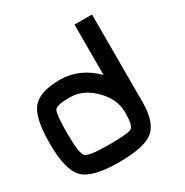

<svg xmlns="http://www.w3.org/2000/svg" viewBox="-196 -1031 1142 1187"><g transform="rotate(-30 375.0 -437.5)"><path d="M250 -500Q156.2 -500 140.6 -476.6Q125 -453.1 125 -312.5Q125 -171.9 148.4 -148.4Q171.9 -125 312.5 -125Q453.1 -125 476.6 -140.6Q500 -156.2 500 -250Q500 -343.8 421.9 -421.9Q343.8 -500 250 -500ZM500 -875H625V-250Q625 -109.4 562.5 -54.7Q500 0 312.5 0Q125 0 62.5 -62.5Q0 -125 0 -312.5Q0 -500 54.7 -562.5Q109.4 -625 250 -625Q390.6 -625 500 -515.6Z"/></g></svg>

Font: CraftyPE
Style: Regular
Weight: 400
Designer: Erek Butcher
Foundry: Haunted Coop
Version: Version 0.018;April 4, 2024;FontCreator 15.0.0.2962 64-bit